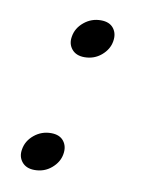

<svg xmlns="http://www.w3.org/2000/svg" viewBox="-56 -435 358 485"><g transform="rotate(10 123.0 -193.0)"><path d="M65 7.5Q43.5 7.5 32.5 -6Q21.5 -19.5 25 -38.5Q28.5 -60.5 47.2 -76Q66 -91.5 90.5 -91.5Q112.5 -91.5 123 -78Q133.5 -64.5 130 -44.5Q126.5 -23.5 108.2 -8Q90 7.5 65 7.5ZM139.5 -295Q118 -295 107 -308.5Q96 -322 99.5 -341Q103 -363 121.8 -378.5Q140.5 -394 165 -394Q187 -394 197.5 -380.5Q208 -367 204.5 -347Q201 -326 182.8 -310.5Q164.5 -295 139.5 -295Z"/></g></svg>

Font: Fraunces 72pt Soft Light
Style: Italic
Weight: 300
Italic angle: -16°
Version: Version 1.000;[b76b70a41]